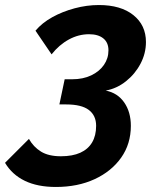

<svg xmlns="http://www.w3.org/2000/svg" viewBox="-67 -596 625 763"><path d="M155 147Q82 147 31.5 122.5Q-19 98 -47 51L48 -44Q66 -12 96 6.5Q126 25 175 25Q221 25 252 11Q283 -3 299 -30Q315 -57 315 -96Q315 -137 286 -159Q257 -181 196 -181H169L190 -281H220Q263 -281 295.5 -296.5Q328 -312 346 -338Q364 -364 364 -396Q364 -427 343.5 -443.5Q323 -460 287 -460Q245 -460 206.5 -439Q168 -418 138 -380L74 -474Q100 -505 140.5 -527.5Q181 -550 229.5 -563Q278 -576 326 -576Q413 -576 463 -536Q513 -496 513 -429Q513 -384 491.5 -343Q470 -302 433.5 -273Q397 -244 353 -236Q400 -227 426.5 -189Q453 -151 453 -96Q453 -24 414.5 30.5Q376 85 309 116Q242 147 155 147Z"/></svg>

Font: Raleway Thin
Style: Bold Italic
Weight: 700
Italic angle: -12°
Version: Version 4.026